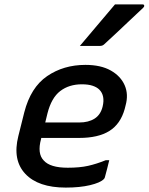

<svg xmlns="http://www.w3.org/2000/svg" viewBox="-20 -839 674 870"><path d="M367 -545Q437 -545 482 -519.5Q527 -494 545 -452.5Q563 -411 549 -361L545 -345Q526 -277 475.5 -245.5Q425 -214 339 -214H167L166 -209Q148 -143 178 -112Q207 -79 287 -79Q341 -79 379 -87.5Q417 -96 459 -113H475Q471 -94 465.5 -74.5Q460 -55 455 -35Q454 -31 450 -27Q434 -11 388 0Q342 11 278 11Q153 11 94.5 -51.5Q36 -114 63 -222L90 -330Q119 -443 193.5 -494Q268 -545 367 -545ZM351 -457Q293 -457 253 -426.5Q213 -396 195 -325L185 -284H339Q381 -284 408.5 -301.5Q436 -319 445 -356Q457 -406 430 -433Q419 -444 399.5 -450.5Q380 -457 351 -457ZM501 -819H626Q633 -819 633.5 -813.5Q634 -808 628 -803Q597 -774 570 -748.5Q543 -723 515.5 -697Q488 -671 453 -639Q445 -631 434 -631H342Q381 -677 421 -724.5Q461 -772 501 -819Z"/></svg>

Font: Recursive Mn Lnr St Med
Style: Italic
Weight: 500
Italic angle: -15°
Monospace: yes
Version: Version 1.079;hotconv 1.0.112;makeotfexe 2.5.65598; ttfautoh